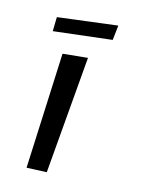

<svg xmlns="http://www.w3.org/2000/svg" viewBox="-308 -895 733 1000"><g transform="rotate(20 58.5 -395.5)"><path d="M79 20 77 -613 -55 -588 -28 34ZM166 -745 168 -825 -148 -757 -143 -681Z"/></g></svg>

Font: Gamestation Warped
Style: Regular
Weight: 400
Designer: Jonas Hecksher
Foundry: Jonas Hecksher, Playtypeª, e-types AS
Version: Version 1.003